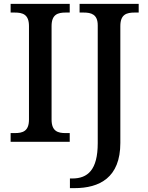

<svg xmlns="http://www.w3.org/2000/svg" viewBox="-20 -734 764 994"><path d="M35 0H341V-45H320C280 -45 247 -54 247 -115V-599C247 -660 280 -669 320 -669H341V-714H35V-669H56C97 -669 130 -660 130 -599V-115C130 -54 97 -45 56 -45H35ZM342 240H365C495 240 603 186 603 6V-599C603 -660 636 -669 677 -669H698V-714H392V-669H413C452 -669 486 -660 486 -603V7C486 146 434 190 354 190H342Z"/></svg>

Font: Noto Serif Medium
Style: Regular
Weight: 500
Designer: Monotype Design Team
Foundry: Monotype Imaging Inc.
Version: Version 2.013